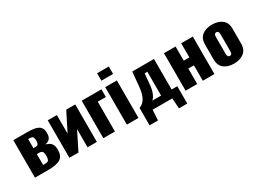

<svg xmlns="http://www.w3.org/2000/svg" viewBox="-40 -1598 3448 2564"><g transform="rotate(-30 1684.0 -316.5)"><path d="M229 -351.6H265.6Q292.5 -351.6 302.7 -368.7Q313 -385.7 313 -418.5Q313 -436 311.3 -447Q309.6 -458 304.2 -469.5Q298.8 -481 286.4 -486.3Q273.9 -491.7 254.4 -491.7H229ZM229 -92.8H252Q268.6 -92.8 276.9 -93.5Q285.2 -94.2 296.6 -98.1Q308.1 -102.1 313.5 -110.1Q318.8 -118.2 323 -133.8Q327.1 -149.4 327.1 -172.4Q327.1 -190.9 325.2 -204.8Q323.2 -218.8 320.6 -228.3Q317.9 -237.8 311.8 -243.9Q305.7 -250 301 -253.4Q296.4 -256.8 286.6 -258.3Q276.9 -259.8 270.8 -260Q264.6 -260.3 252 -260.3H229ZM49.8 0V-578.1H267.1Q323.2 -578.1 363.3 -571.3Q403.3 -564.5 427.2 -552.7Q451.2 -541 464.8 -521.5Q478.5 -502 482.9 -481.7Q487.3 -461.4 487.3 -432.1Q487.3 -402.8 480.2 -381.3Q473.1 -359.9 459.5 -346.7Q445.8 -333.5 430.4 -326.2Q415 -318.8 393.6 -313.5Q456.1 -296.9 478.8 -262.9Q501.5 -229 501.5 -167.5Q501.5 -77.6 446 -38.8Q390.6 0 254.9 0Z M580.6 0V-578.1H721.2V-291.5L865.7 -578.1H1004.4V0H860.8V-280.8L720.7 0Z M1104 0V-578.1H1408.2V-459.5H1283.2V0Z M1465.8 -678.2V-793H1646V-678.2ZM1466.8 0V-578.1H1646V0Z M1921.9 -107.4H2056.6V-474.6H2015.1L2000.5 -314.5Q1988.3 -167.5 1921.9 -107.4ZM1724.6 159.7V-106.9Q1789.6 -132.8 1821.5 -193.6Q1853.5 -254.4 1862.8 -356.9L1883.8 -578.1H2218.8V-107.4H2306.2V159.7H2178.2L2167 0H1864.3L1854.5 159.7Z M2372.6 0V-578.1H2551.8V-359.9H2638.2V-578.1H2817.4V0H2638.2V-238.3H2551.8V0Z M3116.2 10.7Q3021 10.7 2963.1 -35.6Q2905.3 -82 2905.3 -171.9V-406.2Q2905.3 -496.1 2963.1 -542.5Q3021 -588.9 3116.2 -588.9Q3211.9 -588.9 3270.8 -542.5Q3329.6 -496.1 3329.6 -406.2V-171.9Q3329.6 -126 3313.5 -90.8Q3297.4 -55.7 3268.3 -33.7Q3239.3 -11.7 3200.9 -0.5Q3162.6 10.7 3116.2 10.7ZM3116.7 -106.4Q3135.3 -106.4 3144.3 -118.9Q3153.3 -131.3 3153.3 -159.2V-418.9Q3153.3 -446.8 3144.3 -459.2Q3135.3 -471.7 3116.7 -471.7Q3081.5 -471.7 3081.5 -418.9V-159.2Q3081.5 -106.4 3116.7 -106.4Z"/></g></svg>

Font: Oswald
Style: Heavy
Weight: 800
Designer: Vernon Adams
Foundry: Vernon Adams
Version: 3.0; ttfautohint (v0.95) -l 8 -r 50 -G 200 -x 0 -w "G" -W -c